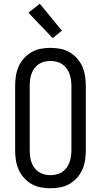

<svg xmlns="http://www.w3.org/2000/svg" viewBox="-20 -999 540 1027"><path d="M250 8Q224 8 197.5 3Q171 -2 148.5 -15Q126 -28 108 -48Q90 -68 79.5 -92Q69 -116 65 -142.5Q61 -169 61 -195V-540Q61 -566 65 -592.5Q69 -619 79.5 -643Q90 -667 108 -687Q126 -707 148.5 -720Q171 -733 197.5 -738Q224 -743 250 -743Q276 -743 302.5 -738Q329 -733 351.5 -720Q374 -707 392 -687Q410 -667 420.5 -643Q431 -619 435 -592.5Q439 -566 439 -540V-195Q439 -169 435 -142.5Q431 -116 420.5 -92Q410 -68 392 -48Q374 -28 351.5 -15Q329 -2 302.5 3Q276 8 250 8ZM250 -62Q266 -62 282.5 -66Q299 -70 312.5 -79Q326 -88 336 -101.5Q346 -115 351.5 -130.5Q357 -146 359.5 -162.5Q362 -179 362 -195V-540Q362 -556 359.5 -572.5Q357 -589 351.5 -604.5Q346 -620 336 -633.5Q326 -647 312.5 -656Q299 -665 282.5 -669Q266 -673 250 -673Q234 -673 217.5 -669Q201 -665 187.5 -656Q174 -647 164 -633.5Q154 -620 148.5 -604.5Q143 -589 141 -572.5Q139 -556 139 -540V-195Q139 -179 141 -162.5Q143 -146 148.5 -130.5Q154 -115 164 -101.5Q174 -88 187.5 -79Q201 -70 217.5 -66Q234 -62 250 -62ZM262 -795 132 -931 193 -979 311 -835Z"/></svg>

Font: Iosevka Curly Slab
Style: Regular
Weight: 400
Monospace: yes
Designer: Belleve Invis
Foundry: Belleve Invis
Version: Version 22.1.2; ttfautohint (v1.8.4)